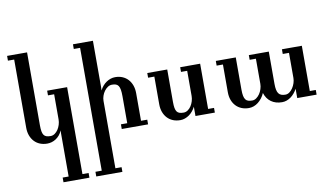

<svg xmlns="http://www.w3.org/2000/svg" viewBox="-92 -893 2462 1420"><g transform="rotate(-10 1139.0 -183.5)"><path d="M473.1 313H278.3V277.8H323.2V-68.4Q315.9 -48.3 303.5 -33.7Q291 -19 275.9 -9Q260.7 1 243.9 5.9Q227.1 10.7 210.9 10.7Q180.7 10.7 156 0.7Q131.3 -9.3 113.8 -28.1Q96.2 -46.9 86.4 -73.2Q76.7 -99.6 76.7 -131.8V-644H29.8V-679.7H179.7V-132.3Q179.7 -104.5 182.9 -86.7Q186 -68.8 193.4 -58.6Q200.7 -48.3 213.1 -44.2Q225.6 -40 244.1 -40Q260.7 -40 275.4 -50Q290 -60.1 300.5 -75.9Q311 -91.8 317.1 -111.6Q323.2 -131.3 323.2 -150.9V-339.8H276.9V-375H426.8V277.8H473.1Z M968.8 0H771V-35.2H818.4V-237.3Q818.4 -267.1 815.2 -286.1Q812 -305.2 804.7 -316.2Q797.4 -327.1 785.6 -331.3Q773.9 -335.4 756.8 -335.4Q739.7 -335.4 724.9 -325.7Q710 -315.9 698.7 -300.5Q687.5 -285.2 680.9 -266.1Q674.3 -247.1 674.3 -228.5V277.8H720.7V313H524.4V277.8H571.8V-644.5H524.4V-679.7H674.3V-333.5L673.3 -306.6Q682.1 -324.7 694.8 -339.6Q707.5 -354.5 722.7 -364.7Q737.8 -375 754.6 -380.6Q771.5 -386.2 789.1 -386.2Q818.8 -386.2 843.3 -376Q867.7 -365.7 885.3 -346.7Q902.8 -327.6 912.4 -301.3Q921.9 -274.9 921.9 -242.7V-35.2H968.8Z M1470.2 0H1324.7V-69.8Q1315.9 -52.2 1303.7 -37.4Q1291.5 -22.5 1276.6 -12Q1261.7 -1.5 1244.9 4.6Q1228 10.7 1210 10.7Q1179.7 10.7 1155 0.7Q1130.4 -9.3 1112.8 -28.1Q1095.2 -46.9 1085.4 -73.2Q1075.7 -99.6 1075.7 -131.8V-339.8H1028.8V-375H1178.7V-132.3Q1178.7 -104 1181.9 -86.2Q1185.1 -68.4 1192.6 -58.1Q1200.2 -47.9 1212.4 -43.9Q1224.6 -40 1243.2 -40Q1259.8 -40 1274.4 -50Q1289.1 -60.1 1299.6 -75.9Q1310.1 -91.8 1316.2 -111.6Q1322.3 -131.3 1322.3 -150.9V-339.8H1275.9V-375H1425.8V-35.2H1470.2Z M2234.4 0H2088.9V-69.8Q2079.6 -52.2 2067.1 -37.4Q2054.7 -22.5 2039.8 -11.7Q2024.9 -1 2008.3 4.9Q1991.7 10.7 1974.1 10.7Q1925.3 10.7 1892.1 -13.2Q1858.9 -37.1 1845.2 -81.1Q1836.4 -60.5 1823.5 -43.7Q1810.5 -26.9 1794.9 -14.6Q1779.3 -2.4 1761.5 4.2Q1743.7 10.7 1725.1 10.7Q1694.3 10.7 1669.7 0.5Q1645 -9.8 1627.4 -28.6Q1609.9 -47.4 1600.3 -73.5Q1590.8 -99.6 1590.8 -131.8V-339.8H1543.5V-375H1693.4V-132.3Q1693.4 -104.5 1697 -86.4Q1700.7 -68.4 1708.3 -58.1Q1715.8 -47.9 1728.3 -43.9Q1740.7 -40 1758.3 -40Q1774.9 -40 1789.3 -50.3Q1803.7 -60.5 1814.7 -76.4Q1825.7 -92.3 1832 -112.1Q1838.4 -131.8 1838.4 -150.9V-339.8H1791.5V-375H1941.4V-132.3Q1941.4 -106 1945.1 -88.4Q1948.7 -70.8 1956.5 -60.1Q1964.4 -49.3 1977.1 -44.7Q1989.7 -40 2007.3 -40Q2023.9 -40 2038.3 -50.5Q2052.7 -61 2063.5 -77.4Q2074.2 -93.8 2080.6 -113.3Q2086.9 -132.8 2086.9 -150.9V-339.8H2040V-375H2189.5V-35.2H2234.4Z"/></g></svg>

Font: Arian Grqi
Style: Italic
Weight: 400
Italic angle: -15°
Designer: Ruben Hakobyan (Tarumian)
Foundry: Ruben Hakobyan (Tarumian)
Version: Version 1.002